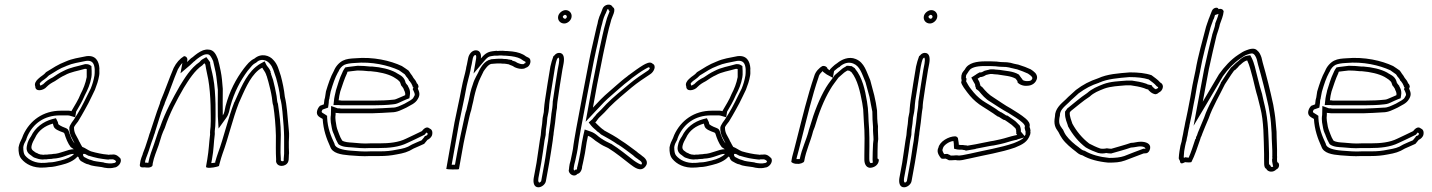

<svg xmlns="http://www.w3.org/2000/svg" viewBox="-20 -719 6094 817"><path d="M59 -92C58 -72 61 -55 71 -43C89 -21 121 -3 166 -6C173 -6 181 -7 188 -8C206 -8 224 -13 240 -17C266 -23 294 -34 310 -53C311 -52 312 -51 314 -51C315 -44 319 -39 324 -34C334 -29 344 -21 358 -19C371 -12 395 -11 413 -8C427 -4 449 -1 466 -6C480 -6 500 -26 493 -44C486 -52 474 -65 455 -61H447C444 -60 441 -60 439 -61L421 -63L404 -66C393 -68 377 -72 367 -75C354 -80 342 -90 330 -94C326 -101 322 -107 319 -114C317 -117 315 -120 314 -124C306 -141 294 -153 295 -178C299 -186 306 -194 312 -202C323 -220 331 -234 341 -252C351 -269 362 -291 371 -310L384 -337C392 -358 398 -374 402 -398C404 -408 402 -418 403 -428C401 -459 387 -485 348 -480C314 -473 288 -470 259 -457C227 -445 204 -429 176 -412C166 -399 155 -396 142 -383C134 -376 125 -363 130 -352C130 -325 167 -335 178 -349C189 -360 197 -365 214 -374C227 -383 242 -393 256 -399C280 -413 311 -417 341 -426H344C345 -426 347 -426 349 -425V-413V-398V-391C344 -364 334 -340 323 -319C314 -295 297 -269 285 -248L284 -246C280 -247 277 -248 273 -248H239C163 -248 107 -206 79 -145C77 -141 76 -136 74 -132C67 -118 62 -108 59 -92ZM79 -93C81 -106 85 -112 92 -125V-126V-127C95 -134 97 -140 97 -140C121 -193 168 -228 235 -228H269C270 -228 272 -228 276 -227L300 -220L304 -244C316 -264 330 -288 341 -314C353 -337 364 -361 369 -391V-392L370 -401V-417L369 -438L361 -443C355 -446 349 -446 348 -446H342L338 -445C312 -437 280 -433 250 -417C233 -409 218 -399 205 -390C187 -381 178 -375 165 -362L164 -361L162 -360C161 -359 154 -355 151 -355V-356L150 -359L149 -363C149 -364 151 -367 153 -369H154V-370C162 -378 173 -382 188 -398C216 -415 234 -428 262 -438L263 -439H264C289 -450 314 -453 347 -460C372 -463 381 -450 383 -425C383 -411 383 -404 382 -398C378 -376 374 -362 366 -342L353 -316C343 -296 333 -275 324 -259C314 -241 306 -228 295 -211C287 -201 283 -194 278 -185L276 -180L275 -176C274 -145 289 -127 295 -114C296 -110 299 -104 301 -102L311 -82L295 -64C285 -52 263 -42 238 -36C221 -32 206 -28 192 -28H191H189C182 -27 175 -26 170 -26H169C130 -23 102 -39 87 -57C81 -64 79 -76 79 -93ZM94 -96C90 -75 102 -64 112 -58C117 -54 123 -49 127 -48C128 -48 135 -45 136 -45C142 -43 149 -41 153 -41C160 -40 165 -40 168 -41H178L184 -42L201 -43L205 -44C244 -45 273 -64 290 -64H362L307 -101C304 -103 301 -106 297 -109C286 -122 279 -141 273 -160C270 -168 267 -170 267 -170L264 -172L260 -174C238 -182 229 -189 228 -191C227 -193 228 -197 224 -204L218 -216L202 -212C165 -202 130 -177 112 -139C105 -129 97 -115 95 -101ZM114 -96 115 -101C117 -110 124 -124 129 -132C143 -164 172 -184 205 -193C206 -190 207 -186 208 -182C212 -169 230 -162 250 -155C251 -154 253 -153 254 -151C260 -131 269 -108 281 -93C285 -90 290 -87 294 -84C267 -84 236 -64 206 -64L201 -63L186 -62L180 -61H170C166 -60 163 -60 159 -61C154 -61 149 -62 145 -64C143 -64 142 -65 141 -66C135 -68 129 -71 125 -75C119 -78 112 -85 114 -96ZM321 -75C324 -74 325 -73 329 -71H324ZM333 -69C340 -65 348 -60 357 -56H358H359C370 -53 385 -48 397 -46L415 -43L430 -41C441 -39 442 -40 446 -41H453H455C460 -42 468 -40 474 -33C474 -31 471 -27 469 -26H467L463 -25C453 -22 434 -24 422 -27L421 -28H420C400 -31 378 -33 371 -37L368 -38L365 -39C358 -40 348 -46 338 -51C335 -55 334 -55 334 -56Z M575 -18C574 -13 577 -8 583 -7C585 -7 590 -6 595 -7C601 -6 607 -6 613 -6C622 -7 628 -11 629 -15L630 -24C635 -51 646 -75 655 -101L668 -143C672 -154 676 -164 681 -174C702 -238 732 -293 762 -345C783 -379 809 -420 841 -441C845 -445 847 -448 850 -450C851 -449 852 -446 854 -444C857 -422 861 -409 866 -382C872 -349 875 -307 876 -272C876 -242 878 -212 876 -180C875 -170 873 -157 874 -147C869 -108 869 -82 862 -41L857 -12C856 -8 858 -6 861 -6C871 -2 907 -9 912 -13L913 -18C914 -21 915 -25 916 -29C919 -41 923 -53 927 -65C951 -130 970 -213 996 -280C1019 -331 1041 -388 1079 -420C1086 -426 1089 -427 1096 -431C1101 -421 1108 -414 1112 -403C1112 -400 1114 -398 1115 -395L1122 -371C1127 -352 1134 -325 1137 -304C1139 -291 1139 -279 1143 -269C1149 -230 1153 -184 1154 -142C1154 -108 1153 -72 1155 -40C1151 -19 1172 -6 1194 -17C1214 -28 1207 -49 1210 -67C1209 -85 1209 -96 1209 -115L1210 -139C1211 -156 1208 -169 1207 -187C1203 -229 1201 -270 1192 -307C1189 -338 1182 -370 1175 -396C1166 -422 1162 -444 1144 -463C1127 -484 1091 -494 1063 -470C1042 -460 1032 -445 1018 -428C984 -383 957 -332 940 -268C936 -250 935 -237 928 -228C927 -261 928 -301 928 -341C926 -367 924 -393 919 -417C915 -437 911 -454 907 -468C900 -485 891 -508 866 -508C859 -509 851 -507 844 -505C827 -498 814 -488 800 -476C790 -470 784 -462 776 -455L777 -462C779 -471 773 -480 763 -480C745 -469 730 -452 719 -430C699 -383 682 -333 662 -286C661 -281 660 -276 658 -272C644 -236 633 -197 620 -160C619 -157 618 -153 616 -149C613 -139 610 -128 606 -117C600 -99 596 -85 589 -69C588 -66 587 -64 587 -62C583 -52 580 -44 578 -36ZM597 -27 598 -35C601 -44 602 -49 606 -58L607 -60V-61C609 -65 609 -66 609 -66C616 -84 619 -98 625 -114C629 -124 633 -136 636 -146C638 -151 640 -156 640 -158C653 -197 662 -233 676 -267C678 -270 681 -279 682 -283C703 -332 718 -380 737 -424C743 -435 750 -445 756 -451L748 -407L788 -441C800 -451 803 -456 808 -459L810 -460L811 -462C824 -473 836 -481 848 -486C855 -488 857 -488 859 -488H861H862C873 -488 879 -477 887 -459C891 -445 893 -429 898 -410C902 -388 904 -361 907 -337C907 -297 906 -258 907 -224L910 -172L943 -218C955 -235 956 -251 960 -266C977 -328 1003 -376 1034 -418C1051 -438 1055 -445 1069 -452L1072 -454L1074 -456C1089 -469 1113 -466 1127 -449L1128 -448C1142 -433 1145 -414 1155 -387C1162 -361 1170 -331 1172 -302V-300L1173 -299C1182 -265 1183 -224 1187 -182C1188 -161 1189 -151 1189 -137V-136V-112V-65C1187 -48 1187 -36 1187 -34C1185 -33 1184 -33 1182 -33C1177 -33 1174 -36 1175 -40V-42V-45C1172 -76 1175 -111 1175 -146C1175 -189 1169 -235 1163 -275V-277L1162 -279C1159 -286 1159 -296 1157 -310C1153 -333 1147 -360 1142 -379L1133 -405L1134 -406C1133 -408 1133 -407 1132 -409L1131 -411L1132 -413C1127 -428 1118 -435 1114 -442L1106 -458L1088 -448C1083 -445 1077 -442 1068 -434C1023 -396 1001 -335 978 -285L977 -284C950 -215 932 -133 908 -69C904 -56 899 -44 896 -31V-30V-29V-27C890 -26 884 -25 879 -25L882 -41C890 -84 889 -111 894 -148V-150V-153C893 -159 895 -170 896 -182C898 -216 897 -246 897 -276C896 -312 894 -354 887 -389C882 -417 877 -429 874 -450V-455L871 -458C870 -459 870 -460 867 -464L858 -476L842 -467C835 -463 831 -457 829 -455C791 -429 766 -387 745 -353C715 -300 684 -244 661 -178C655 -165 653 -158 649 -146L635 -104C627 -81 616 -54 611 -26C607 -26 605 -27 602 -27H599Z M1329 -246C1325 -226 1341 -220 1353 -213C1356 -166 1369 -130 1385 -95C1394 -67 1430 -61 1466 -58C1494 -56 1524 -53 1555 -55H1594C1622 -55 1643 -57 1668 -62C1697 -67 1716 -72 1740 -87C1755 -94 1771 -100 1785 -107C1790 -113 1795 -119 1799 -124C1807 -127 1817 -136 1819 -146C1822 -162 1816 -169 1807 -173C1795 -183 1782 -170 1775 -161C1753 -151 1731 -139 1708 -129C1676 -113 1637 -109 1594 -109H1555C1527 -107 1504 -110 1480 -112C1464 -113 1446 -114 1436 -121C1431 -129 1426 -139 1423 -148C1419 -160 1415 -167 1412 -181C1410 -196 1405 -212 1408 -231V-239C1411 -238 1415 -238 1418 -238C1423 -237 1427 -237 1430 -237H1564C1592 -238 1619 -239 1646 -241C1671 -241 1689 -252 1709 -261C1727 -272 1747 -278 1758 -298C1770 -317 1763 -330 1758 -342C1760 -345 1760 -348 1761 -352C1759 -359 1757 -363 1754 -364C1751 -373 1746 -380 1739 -388C1736 -394 1732 -400 1727 -406C1725 -410 1721 -415 1718 -419C1709 -425 1700 -432 1690 -438C1641 -461 1569 -478 1491 -471C1473 -470 1455 -469 1439 -461C1423 -453 1408 -436 1401 -418C1386 -391 1377 -363 1367 -330L1363 -304C1361 -297 1359 -290 1359 -283C1358 -280 1359 -278 1358 -275L1342 -269C1336 -264 1331 -255 1329 -246ZM1349 -246C1349 -248 1352 -251 1353 -253L1376 -261L1378 -275C1379 -280 1379 -283 1379 -283V-284V-286C1379 -291 1380 -296 1382 -301V-303L1387 -329C1397 -363 1405 -387 1418 -411L1419 -412L1420 -414C1425 -427 1435 -438 1445 -443C1456 -448 1470 -450 1489 -451C1563 -458 1632 -441 1678 -420C1686 -415 1694 -408 1702 -403C1704 -400 1707 -397 1708 -394L1709 -393L1710 -392C1715 -386 1719 -381 1720 -377L1721 -375L1723 -374C1729 -367 1732 -361 1735 -354L1737 -347H1740L1736 -340L1740 -332C1746 -318 1747 -316 1741 -307L1740 -306V-305C1735 -295 1724 -291 1702 -278C1680 -268 1668 -261 1650 -261H1649C1623 -259 1594 -258 1567 -257H1433C1430 -257 1428 -257 1425 -258H1423H1421H1417L1389 -268L1388 -230C1384 -206 1390 -187 1392 -174C1395 -156 1401 -150 1404 -139C1408 -128 1413 -118 1418 -109L1420 -106L1422 -104C1438 -93 1460 -93 1475 -92C1498 -90 1524 -87 1553 -89H1591C1635 -89 1678 -93 1714 -111C1739 -122 1760 -133 1781 -143L1787 -146L1791 -151C1792 -152 1793 -154 1794 -155L1796 -154C1800 -152 1800 -154 1799 -146C1799 -145 1795 -142 1794 -142L1788 -140L1784 -134L1774 -122C1761 -116 1749 -112 1735 -105L1733 -104L1731 -103C1711 -90 1696 -87 1667 -82C1643 -77 1624 -75 1597 -75H1557C1528 -73 1500 -76 1472 -78C1435 -81 1409 -89 1404 -104V-105V-106C1388 -140 1374 -174 1372 -218V-226L1365 -231C1350 -240 1348 -240 1349 -246ZM1401 -290 1399 -272H1421C1429 -271 1429 -271 1431 -271H1570C1597 -271 1627 -272 1652 -275C1667 -276 1675 -281 1678 -282C1690 -287 1700 -293 1709 -296L1722 -301L1724 -314C1728 -336 1717 -350 1717 -350L1716 -354L1714 -356C1713 -357 1711 -360 1707 -365V-367H1706L1705 -369V-370L1704 -374C1697 -396 1675 -403 1666 -409V-410H1665C1638 -425 1601 -433 1563 -436H1562H1554C1536 -438 1521 -439 1504 -439H1503H1501C1487 -437 1474 -436 1460 -434L1449 -432L1443 -423C1440 -418 1438 -414 1437 -411C1424 -385 1417 -357 1409 -333V-332C1406 -319 1402 -304 1401 -290ZM1421 -292C1422 -305 1425 -318 1428 -330C1437 -356 1445 -383 1457 -408C1457 -410 1458 -412 1459 -414C1472 -416 1486 -417 1501 -419C1517 -419 1531 -418 1549 -416H1557C1593 -413 1629 -405 1653 -392C1664 -385 1680 -377 1684 -365V-364C1686 -357 1688 -353 1691 -351L1697 -342C1699 -333 1706 -328 1704 -314C1694 -310 1685 -305 1674 -301C1669 -299 1661 -295 1655 -295C1628 -292 1600 -291 1573 -291H1434C1433 -291 1430 -291 1427 -292Z M1879 0C1883 1 1892 2 1904 2H1910C1924 2 1933 2 1933 0L1947 -78C1954 -120 1964 -162 1973 -203C1977 -220 1980 -236 1985 -250C1987 -262 1991 -275 1994 -289C1998 -311 2005 -338 2012 -357C2019 -380 2029 -396 2038 -416C2045 -426 2057 -444 2070 -447C2074 -447 2078 -448 2082 -448C2086 -448 2091 -449 2096 -449H2110C2116 -448 2121 -448 2127 -448C2130 -448 2133 -447 2135 -447C2139 -446 2142 -446 2146 -445L2149 -443C2153 -442 2157 -440 2162 -438L2170 -433C2179 -429 2189 -426 2199 -426C2207 -426 2213 -427 2218 -431C2237 -435 2245 -467 2228 -474L2218 -479C2203 -491 2184 -497 2160 -500C2152 -501 2145 -501 2137 -502C2131 -502 2126 -502 2120 -503C2112 -503 2104 -503 2097 -502C2096 -502 2094 -503 2093 -503C2087 -502 2081 -502 2076 -501C2051 -498 2040 -486 2026 -470C2029 -488 2023 -505 2005 -505C1988 -505 1975 -488 1972 -471L1969 -456C1968 -449 1966 -441 1964 -433L1963 -426C1962 -420 1960 -414 1959 -408C1956 -395 1952 -382 1949 -368C1947 -359 1945 -349 1943 -339C1935 -294 1923 -245 1914 -198ZM1902 -18 1934 -198C1943 -244 1955 -293 1963 -339C1964 -347 1967 -358 1969 -367C1972 -381 1976 -393 1979 -406V-407V-408C1980 -412 1982 -418 1983 -426L1984 -432C1987 -444 1988 -449 1989 -456L1992 -471C1994 -482 2001 -485 2002 -485C2004 -485 2008 -484 2006 -470L1995 -406L2040 -459C2053 -474 2058 -479 2075 -481H2076H2077C2079 -481 2077 -481 2082 -482H2094H2096C2100 -483 2108 -483 2114 -483C2122 -482 2127 -482 2132 -482C2143 -481 2148 -481 2155 -480C2177 -477 2193 -472 2204 -463L2205 -462L2216 -456C2217 -455 2216 -452 2215 -450L2211 -449L2208 -446H2203C2197 -446 2190 -448 2183 -451L2174 -456L2173 -457C2169 -458 2163 -460 2160 -461L2158 -464H2155C2148 -466 2144 -466 2143 -466L2140 -467H2139C2138 -467 2136 -468 2131 -468C2125 -468 2121 -468 2117 -469H2116H2100C2092 -469 2087 -468 2086 -468C2079 -468 2074 -467 2073 -467H2071L2068 -466C2041 -460 2027 -433 2022 -425L2021 -423L2020 -421C2013 -404 1999 -385 1992 -360C1984 -339 1978 -312 1974 -290C1971 -276 1967 -264 1965 -252C1959 -236 1957 -220 1953 -204C1944 -163 1935 -121 1927 -78L1916 -18H1913H1907Z M2355 -649C2352 -633 2364 -619 2381 -619C2395 -619 2410 -632 2412 -646C2415 -662 2403 -676 2387 -676C2373 -676 2357 -663 2355 -649ZM2322 -436C2314 -388 2306 -340 2299 -292C2297 -280 2296 -268 2295 -257L2294 -242L2289 -217C2288 -201 2286 -182 2283 -166C2283 -159 2281 -151 2281 -144L2277 -121C2272 -89 2268 -57 2263 -26L2251 39C2248 58 2252 78 2271 78C2285 78 2301 65 2303 51L2317 -26C2323 -58 2327 -90 2332 -121L2334 -138C2335 -143 2336 -149 2336 -154C2338 -166 2340 -184 2342 -197C2343 -209 2345 -221 2346 -233C2347 -241 2348 -250 2350 -260C2350 -268 2351 -277 2352 -286C2359 -331 2365 -377 2373 -422L2378 -448C2382 -470 2381 -494 2359 -494C2351 -494 2343 -489 2339 -483C2338 -482 2336 -481 2335 -480C2330 -466 2325 -451 2322 -436ZM2375 -649C2375 -651 2382 -656 2384 -656C2389 -656 2393 -651 2392 -646C2391 -643 2387 -639 2385 -639C2379 -639 2374 -645 2375 -649ZM2342 -436C2344 -447 2347 -460 2351 -469L2353 -471L2356 -474C2357 -474 2362 -472 2358 -448L2353 -422C2345 -376 2339 -331 2332 -286V-285V-284C2332 -277 2331 -268 2330 -259C2328 -248 2327 -239 2326 -233V-232V-231C2325 -221 2323 -207 2322 -196C2319 -181 2318 -164 2316 -154V-152L2315 -150C2315 -148 2315 -143 2314 -138V-137L2312 -120C2306 -88 2303 -58 2297 -26L2283 51C2283 53 2277 58 2275 58C2274 58 2268 56 2271 39L2283 -26C2288 -57 2293 -90 2297 -121L2302 -145V-147C2302 -152 2303 -159 2303 -167C2306 -184 2308 -202 2309 -218L2314 -243L2316 -259C2317 -271 2317 -280 2319 -292C2327 -341 2334 -388 2342 -436Z M2404 -21C2403 -13 2401 -5 2401 2L2400 5C2399 20 2422 38 2437 21C2449 19 2457 3 2457 -10C2458 -14 2459 -18 2460 -23L2463 -37C2465 -46 2467 -56 2469 -67L2473 -92C2475 -105 2477 -121 2482 -141C2500 -135 2508 -122 2526 -112C2538 -103 2554 -95 2568 -89C2602 -68 2632 -43 2663 -19C2676 -10 2705 16 2726 -10C2743 -30 2724 -48 2713 -55C2706 -62 2697 -66 2689 -74C2668 -89 2646 -107 2623 -121C2601 -137 2575 -151 2551 -164L2549 -166C2545 -168 2541 -172 2537 -175C2529 -183 2520 -190 2513 -198C2519 -203 2523 -212 2529 -218C2543 -231 2562 -250 2574 -264C2603 -293 2636 -320 2668 -347C2692 -367 2722 -387 2748 -404C2762 -413 2775 -439 2757 -448C2746 -459 2728 -448 2717 -442C2697 -430 2677 -415 2658 -401C2655 -399 2652 -397 2649 -394C2641 -388 2633 -382 2625 -375L2604 -357C2594 -348 2584 -339 2572 -329C2547 -308 2525 -285 2503 -261C2514 -325 2527 -393 2540 -455C2543 -474 2548 -492 2551 -509C2560 -549 2568 -591 2579 -627C2582 -646 2606 -679 2587 -689C2580 -706 2551 -701 2544 -682L2538 -666C2532 -654 2528 -642 2525 -631C2524 -624 2522 -615 2519 -605C2512 -576 2504 -540 2497 -509C2494 -494 2490 -478 2487 -461C2469 -370 2450 -267 2432 -172L2424 -126C2421 -111 2420 -98 2418 -85C2416 -72 2413 -61 2411 -50C2409 -40 2407 -30 2404 -21ZM2424 -20C2427 -31 2429 -39 2431 -50C2433 -60 2436 -71 2438 -85C2440 -99 2442 -112 2444 -126L2452 -172C2470 -267 2489 -370 2507 -461C2510 -477 2514 -493 2517 -508C2525 -540 2531 -575 2538 -603C2541 -614 2544 -623 2545 -630C2548 -640 2551 -650 2556 -660L2557 -661L2564 -678C2564 -678 2563 -678 2564 -679C2567 -681 2569 -679 2569 -679L2571 -674L2574 -672C2573 -665 2563 -647 2559 -628C2547 -589 2540 -549 2531 -510V-509C2528 -493 2523 -474 2520 -455C2507 -392 2494 -325 2483 -261L2472 -201L2517 -249C2539 -273 2560 -295 2584 -315C2596 -325 2606 -334 2616 -343L2637 -361C2644 -367 2652 -373 2660 -379L2662 -381L2665 -383L2666 -384L2667 -385L2668 -386C2687 -400 2707 -415 2725 -425C2734 -430 2739 -433 2741 -433L2743 -431L2746 -430C2745 -427 2740 -421 2739 -420C2713 -403 2683 -383 2657 -361C2625 -334 2591 -307 2561 -277L2560 -276C2548 -262 2530 -244 2517 -232V-231C2507 -221 2501 -212 2501 -212L2485 -198L2496 -184C2504 -174 2515 -167 2521 -160L2522 -159L2524 -158C2527 -156 2531 -153 2534 -150L2536 -148L2539 -146C2563 -133 2588 -119 2609 -104H2610C2631 -91 2654 -73 2674 -58C2685 -47 2693 -44 2697 -40L2698 -39L2700 -38C2713 -30 2712 -23 2711 -21L2709 -19C2706 -18 2689 -27 2677 -36C2646 -60 2616 -85 2581 -107H2580L2578 -108C2565 -114 2551 -121 2540 -129H2539L2538 -130C2524 -138 2516 -152 2491 -160L2468 -168L2462 -142C2457 -121 2455 -104 2453 -92L2449 -67L2443 -37L2440 -23C2440 -21 2438 -17 2437 -10L2436 -8V-7L2435 2L2428 3L2425 7C2423 6 2422 3 2421 2V1V-1C2421 -6 2423 -13 2424 -20Z M2829 -92C2828 -72 2831 -55 2841 -43C2859 -21 2891 -3 2936 -6C2943 -6 2951 -7 2958 -8C2976 -8 2994 -13 3010 -17C3036 -23 3064 -34 3080 -53C3081 -52 3082 -51 3084 -51C3085 -44 3089 -39 3094 -34C3104 -29 3114 -21 3128 -19C3141 -12 3165 -11 3183 -8C3197 -4 3219 -1 3236 -6C3250 -6 3270 -26 3263 -44C3256 -52 3244 -65 3225 -61H3217C3214 -60 3211 -60 3209 -61L3191 -63L3174 -66C3163 -68 3147 -72 3137 -75C3124 -80 3112 -90 3100 -94C3096 -101 3092 -107 3089 -114C3087 -117 3085 -120 3084 -124C3076 -141 3064 -153 3065 -178C3069 -186 3076 -194 3082 -202C3093 -220 3101 -234 3111 -252C3121 -269 3132 -291 3141 -310L3154 -337C3162 -358 3168 -374 3172 -398C3174 -408 3172 -418 3173 -428C3171 -459 3157 -485 3118 -480C3084 -473 3058 -470 3029 -457C2997 -445 2974 -429 2946 -412C2936 -399 2925 -396 2912 -383C2904 -376 2895 -363 2900 -352C2900 -325 2937 -335 2948 -349C2959 -360 2967 -365 2984 -374C2997 -383 3012 -393 3026 -399C3050 -413 3081 -417 3111 -426H3114C3115 -426 3117 -426 3119 -425V-413V-398V-391C3114 -364 3104 -340 3093 -319C3084 -295 3067 -269 3055 -248L3054 -246C3050 -247 3047 -248 3043 -248H3009C2933 -248 2877 -206 2849 -145C2847 -141 2846 -136 2844 -132C2837 -118 2832 -108 2829 -92ZM2849 -93C2851 -106 2855 -112 2862 -125V-126V-127C2865 -134 2867 -140 2867 -140C2891 -193 2938 -228 3005 -228H3039C3040 -228 3042 -228 3046 -227L3070 -220L3074 -244C3086 -264 3100 -288 3111 -314C3123 -337 3134 -361 3139 -391V-392L3140 -401V-417L3139 -438L3131 -443C3125 -446 3119 -446 3118 -446H3112L3108 -445C3082 -437 3050 -433 3020 -417C3003 -409 2988 -399 2975 -390C2957 -381 2948 -375 2935 -362L2934 -361L2932 -360C2931 -359 2924 -355 2921 -355V-356L2920 -359L2919 -363C2919 -364 2921 -367 2923 -369H2924V-370C2932 -378 2943 -382 2958 -398C2986 -415 3004 -428 3032 -438L3033 -439H3034C3059 -450 3084 -453 3117 -460C3142 -463 3151 -450 3153 -425C3153 -411 3153 -404 3152 -398C3148 -376 3144 -362 3136 -342L3123 -316C3113 -296 3103 -275 3094 -259C3084 -241 3076 -228 3065 -211C3057 -201 3053 -194 3048 -185L3046 -180L3045 -176C3044 -145 3059 -127 3065 -114C3066 -110 3069 -104 3071 -102L3081 -82L3065 -64C3055 -52 3033 -42 3008 -36C2991 -32 2976 -28 2962 -28H2961H2959C2952 -27 2945 -26 2940 -26H2939C2900 -23 2872 -39 2857 -57C2851 -64 2849 -76 2849 -93ZM2864 -96C2860 -75 2872 -64 2882 -58C2887 -54 2893 -49 2897 -48C2898 -48 2905 -45 2906 -45C2912 -43 2919 -41 2923 -41C2930 -40 2935 -40 2938 -41H2948L2954 -42L2971 -43L2975 -44C3014 -45 3043 -64 3060 -64H3132L3077 -101C3074 -103 3071 -106 3067 -109C3056 -122 3049 -141 3043 -160C3040 -168 3037 -170 3037 -170L3034 -172L3030 -174C3008 -182 2999 -189 2998 -191C2997 -193 2998 -197 2994 -204L2988 -216L2972 -212C2935 -202 2900 -177 2882 -139C2875 -129 2867 -115 2865 -101ZM2884 -96 2885 -101C2887 -110 2894 -124 2899 -132C2913 -164 2942 -184 2975 -193C2976 -190 2977 -186 2978 -182C2982 -169 3000 -162 3020 -155C3021 -154 3023 -153 3024 -151C3030 -131 3039 -108 3051 -93C3055 -90 3060 -87 3064 -84C3037 -84 3006 -64 2976 -64L2971 -63L2956 -62L2950 -61H2940C2936 -60 2933 -60 2929 -61C2924 -61 2919 -62 2915 -64C2913 -64 2912 -65 2911 -66C2905 -68 2899 -71 2895 -75C2889 -78 2882 -85 2884 -96ZM3091 -75C3094 -74 3095 -73 3099 -71H3094ZM3103 -69C3110 -65 3118 -60 3127 -56H3128H3129C3140 -53 3155 -48 3167 -46L3185 -43L3200 -41C3211 -39 3212 -40 3216 -41H3223H3225C3230 -42 3238 -40 3244 -33C3244 -31 3241 -27 3239 -26H3237L3233 -25C3223 -22 3204 -24 3192 -27L3191 -28H3190C3170 -31 3148 -33 3141 -37L3138 -38L3135 -39C3128 -40 3118 -46 3108 -51C3105 -55 3104 -55 3104 -56Z M3347 -30C3352 -25 3362 -21 3373 -22C3381 -20 3401 -26 3402 -33C3410 -80 3429 -116 3440 -161L3447 -179C3464 -238 3486 -294 3513 -339C3523 -357 3537 -373 3548 -389L3572 -410C3577 -413 3580 -416 3586 -419C3588 -419 3591 -418 3594 -418L3603 -412C3629 -380 3640 -329 3649 -281L3653 -254C3654 -236 3655 -217 3656 -199C3660 -154 3659 -107 3658 -58V-40C3658 -24 3664 -7 3681 -5C3699 -5 3716 -16 3719 -33C3720 -38 3720 -42 3715 -44H3714C3714 -64 3714 -88 3715 -109L3717 -127C3717 -146 3715 -163 3716 -182C3713 -201 3712 -227 3712 -249C3710 -260 3709 -270 3707 -281L3700 -314C3694 -336 3689 -356 3683 -378C3667 -413 3659 -453 3621 -468C3592 -480 3561 -466 3542 -450C3539 -448 3536 -446 3532 -443L3522 -434C3520 -432 3511 -424 3510 -420C3506 -422 3504 -425 3501 -427C3500 -434 3491 -440 3480 -438C3466 -431 3450 -414 3445 -396C3416 -311 3394 -219 3370 -125L3359 -82C3356 -69 3351 -55 3349 -42ZM3369 -42C3371 -54 3376 -67 3379 -81L3390 -124C3414 -218 3435 -309 3464 -393V-394C3466 -402 3475 -412 3482 -417V-414L3487 -410C3487 -410 3492 -406 3498 -402L3524 -388L3529 -416C3530 -418 3533 -420 3533 -420L3544 -429C3545 -430 3547 -431 3550 -433L3553 -434L3554 -436C3569 -449 3589 -457 3610 -449C3639 -438 3647 -407 3663 -369C3669 -347 3675 -326 3680 -306L3686 -274L3692 -244C3692 -222 3693 -198 3695 -178C3694 -157 3697 -141 3697 -125L3695 -107V-106C3694 -85 3693 -61 3693 -40L3694 -27C3692 -26 3688 -25 3685 -25C3682 -26 3679 -31 3679 -43V-61C3680 -110 3680 -158 3676 -204C3676 -224 3674 -240 3673 -258V-259L3669 -288C3661 -337 3649 -390 3619 -426L3618 -428L3617 -429C3613 -432 3609 -434 3608 -435L3603 -438H3597C3595 -438 3594 -439 3589 -439H3583L3579 -436C3571 -432 3566 -428 3563 -426L3562 -425L3534 -401L3531 -398C3522 -384 3507 -367 3495 -347C3467 -300 3444 -241 3427 -182L3421 -163V-162C3411 -123 3392 -87 3383 -42H3380H3378H3374Z M3911 -649C3908 -633 3920 -619 3937 -619C3951 -619 3966 -632 3968 -646C3971 -662 3959 -676 3943 -676C3929 -676 3913 -663 3911 -649ZM3878 -436C3870 -388 3862 -340 3855 -292C3853 -280 3852 -268 3851 -257L3850 -242L3845 -217C3844 -201 3842 -182 3839 -166C3839 -159 3837 -151 3837 -144L3833 -121C3828 -89 3824 -57 3819 -26L3807 39C3804 58 3808 78 3827 78C3841 78 3857 65 3859 51L3873 -26C3879 -58 3883 -90 3888 -121L3890 -138C3891 -143 3892 -149 3892 -154C3894 -166 3896 -184 3898 -197C3899 -209 3901 -221 3902 -233C3903 -241 3904 -250 3906 -260C3906 -268 3907 -277 3908 -286C3915 -331 3921 -377 3929 -422L3934 -448C3938 -470 3937 -494 3915 -494C3907 -494 3899 -489 3895 -483C3894 -482 3892 -481 3891 -480C3886 -466 3881 -451 3878 -436ZM3931 -649C3931 -651 3938 -656 3940 -656C3945 -656 3949 -651 3948 -646C3947 -643 3943 -639 3941 -639C3935 -639 3930 -645 3931 -649ZM3898 -436C3900 -447 3903 -460 3907 -469L3909 -471L3912 -474C3913 -474 3918 -472 3914 -448L3909 -422C3901 -376 3895 -331 3888 -286V-285V-284C3888 -277 3887 -268 3886 -259C3884 -248 3883 -239 3882 -233V-232V-231C3881 -221 3879 -207 3878 -196C3875 -181 3874 -164 3872 -154V-152L3871 -150C3871 -148 3871 -143 3870 -138V-137L3868 -120C3862 -88 3859 -58 3853 -26L3839 51C3839 53 3833 58 3831 58C3830 58 3824 56 3827 39L3839 -26C3844 -57 3849 -90 3853 -121L3858 -145V-147C3858 -152 3859 -159 3859 -167C3862 -184 3864 -202 3865 -218L3870 -243L3872 -259C3873 -271 3873 -280 3875 -292C3883 -341 3890 -388 3898 -436Z M3970 -80C3968 -67 3979 -51 3985 -45C3991 -42 3998 -44 4004 -44C4008 -42 4013 -40 4018 -37C4027 -37 4036 -37 4046 -38C4067 -33 4089 -42 4108 -45C4172 -60 4239 -70 4299 -91C4330 -104 4353 -114 4364 -148C4364 -151 4365 -154 4365 -156C4364 -158 4364 -160 4365 -163C4365 -168 4363 -173 4361 -179C4365 -194 4355 -205 4345 -214C4324 -232 4305 -242 4282 -257C4256 -271 4233 -288 4208 -304C4189 -315 4173 -332 4160 -348L4152 -354C4152 -357 4151 -359 4150 -361C4149 -370 4144 -377 4140 -384C4143 -386 4148 -389 4151 -391C4160 -391 4168 -395 4176 -400L4188 -403H4189C4190 -403 4191 -404 4193 -404H4203C4206 -404 4209 -403 4211 -403C4216 -403 4220 -402 4225 -402C4254 -397 4282 -396 4302 -384C4305 -380 4308 -376 4310 -373L4309 -370C4314 -361 4333 -352 4350 -354C4371 -354 4389 -366 4393 -387C4394 -406 4379 -415 4366 -424C4351 -431 4333 -438 4316 -443C4313 -444 4311 -445 4308 -445L4294 -448C4286 -451 4275 -453 4265 -454C4258 -454 4249 -455 4239 -455L4229 -456L4221 -457C4213 -457 4204 -458 4196 -458H4173C4137 -458 4100 -452 4086 -424C4081 -417 4076 -413 4073 -405C4073 -403 4072 -401 4071 -398C4070 -390 4070 -383 4072 -378L4070 -368C4073 -356 4088 -336 4095 -327L4107 -312C4122 -294 4142 -277 4162 -265L4181 -253C4192 -245 4204 -239 4214 -231L4226 -223L4230 -222L4244 -213L4251 -209L4256 -208C4264 -202 4272 -198 4279 -192C4286 -188 4294 -179 4301 -173C4303 -169 4305 -164 4304 -158C4305 -156 4305 -154 4304 -151C4306 -149 4306 -147 4308 -145C4305 -144 4303 -143 4300 -143C4276 -138 4259 -131 4236 -126L4208 -120C4200 -119 4190 -117 4181 -115C4164 -111 4147 -109 4131 -105L4096 -99L4095 -100C4092 -100 4088 -101 4084 -101C4080 -102 4076 -102 4072 -102C4069 -102 4065 -102 4060 -103C4060 -112 4057 -124 4056 -132C4054 -135 4051 -138 4045 -139C4017 -139 3978 -117 3973 -90C3971 -87 3970 -83 3970 -80ZM3990 -80 3991 -84 3992 -87 3993 -90C3995 -99 4016 -117 4037 -119C4039 -111 4039 -104 4039 -99L4040 -86L4053 -83C4060 -82 4065 -82 4068 -82H4075L4078 -81H4080C4080 -81 4084 -80 4086 -80L4090 -78L4131 -85L4132 -86C4146 -89 4165 -92 4183 -96C4191 -98 4201 -99 4207 -100H4208L4237 -106C4261 -111 4280 -119 4300 -123C4309 -124 4310 -126 4310 -126L4337 -134C4329 -125 4316 -119 4294 -110C4237 -90 4170 -80 4107 -65C4084 -61 4066 -55 4053 -58H4050H4047C4040 -57 4032 -57 4026 -57C4022 -60 4018 -61 4016 -62L4012 -64H4007C4002 -64 3999 -63 3998 -63C3993 -69 3990 -79 3990 -80ZM4091 -397C4091 -399 4091 -399 4093 -402C4095 -405 4096 -407 4101 -414L4102 -416L4104 -418C4110 -430 4132 -438 4169 -438H4192C4198 -438 4207 -437 4216 -437L4224 -436L4235 -435H4236C4244 -435 4253 -434 4261 -434C4271 -433 4278 -431 4285 -429H4286L4303 -425H4304C4305 -425 4306 -424 4307 -424H4308C4323 -419 4341 -412 4354 -406C4369 -396 4373 -391 4373 -386C4371 -379 4367 -374 4354 -374H4353H4352C4346 -373 4335 -376 4331 -379V-381L4326 -387C4325 -388 4322 -393 4318 -398L4317 -400L4315 -402C4290 -417 4258 -417 4231 -422H4230H4228C4227 -422 4222 -423 4216 -423C4215 -423 4212 -424 4207 -424H4197C4190 -424 4190 -423 4190 -423C4183 -421 4188 -422 4186 -422L4170 -418L4166 -416C4159 -412 4157 -411 4154 -411H4148L4143 -408C4139 -406 4134 -403 4132 -401L4113 -389L4122 -372C4127 -364 4130 -359 4130 -355L4129 -353L4130 -352C4131 -349 4132 -347 4132 -347L4133 -341L4145 -332C4159 -315 4173 -298 4194 -286C4219 -270 4244 -253 4270 -239C4294 -223 4311 -215 4330 -198C4340 -189 4342 -183 4341 -180L4340 -175L4341 -170C4342 -165 4343 -162 4344 -160V-152V-147C4342 -143 4341 -142 4340 -140L4324 -159C4325 -171 4321 -181 4319 -185L4317 -187L4315 -189C4310 -193 4303 -203 4293 -209C4283 -217 4276 -220 4270 -225L4267 -227L4261 -228L4257 -231L4241 -241L4238 -242L4228 -248C4217 -257 4204 -264 4195 -270L4175 -282C4156 -293 4137 -309 4123 -326L4111 -341C4105 -348 4095 -365 4091 -373L4093 -384L4090 -388C4090 -388 4090 -392 4091 -397Z M4469 -223C4463 -190 4470 -176 4484 -157C4488 -148 4494 -138 4500 -129C4514 -109 4538 -89 4558 -74C4565 -68 4574 -60 4586 -58C4615 -41 4653 -31 4696 -27C4725 -27 4745 -28 4767 -36C4792 -45 4821 -57 4846 -66L4858 -67C4867 -69 4872 -77 4874 -87C4878 -108 4856 -116 4834 -116C4819 -116 4807 -111 4792 -111C4767 -102 4735 -94 4709 -86C4702 -86 4697 -87 4690 -88C4685 -87 4679 -86 4674 -86C4670 -86 4666 -86 4662 -87C4647 -92 4628 -101 4615 -108C4585 -131 4561 -160 4543 -193C4539 -207 4531 -223 4532 -240L4536 -246C4563 -267 4586 -288 4617 -308C4635 -325 4654 -332 4679 -342C4707 -352 4738 -353 4772 -356H4791C4811 -353 4830 -350 4848 -344C4854 -341 4860 -339 4866 -338C4867 -335 4869 -333 4872 -331C4876 -326 4888 -318 4898 -318C4903 -319 4907 -321 4911 -325C4920 -329 4927 -338 4928 -347C4930 -357 4924 -365 4917 -368C4907 -380 4893 -389 4880 -399C4854 -408 4823 -411 4788 -411C4738 -407 4692 -404 4653 -386C4617 -374 4588 -359 4558 -336C4545 -323 4528 -310 4515 -296C4493 -276 4469 -256 4469 -223ZM4489 -223 4490 -225V-227C4490 -249 4504 -261 4528 -283L4529 -284C4540 -296 4557 -309 4570 -322C4599 -343 4623 -356 4657 -367L4658 -368H4659C4692 -383 4737 -387 4786 -391C4819 -391 4845 -388 4868 -381C4881 -371 4893 -363 4900 -354L4903 -351L4907 -349C4908 -349 4908 -347 4908 -347V-346V-345C4908 -344 4906 -343 4905 -343L4901 -341L4899 -339C4894 -341 4890 -344 4889 -345L4888 -347L4886 -348L4884 -350L4881 -356L4872 -358C4868 -359 4864 -359 4859 -362L4858 -363H4857C4837 -370 4817 -373 4797 -376H4795H4774H4773C4740 -373 4708 -373 4675 -361C4650 -351 4627 -342 4606 -323C4574 -302 4552 -281 4526 -261L4522 -258L4512 -244V-238C4511 -214 4521 -196 4524 -185V-183L4525 -181C4544 -146 4569 -115 4601 -91H4602L4603 -90C4617 -82 4636 -74 4653 -68H4654C4661 -66 4667 -66 4671 -66C4677 -66 4683 -67 4687 -68C4694 -67 4698 -66 4706 -66H4709L4712 -67C4736 -74 4767 -82 4792 -91C4810 -92 4821 -96 4831 -96C4852 -96 4854 -88 4854 -87V-86H4844L4842 -85C4816 -76 4788 -64 4764 -55C4746 -49 4727 -47 4700 -47C4659 -51 4624 -61 4598 -76L4597 -77L4593 -78C4587 -79 4580 -84 4573 -90H4572V-91C4552 -105 4530 -124 4517 -142C4511 -150 4507 -159 4503 -168L4502 -169L4501 -170C4488 -188 4484 -195 4489 -223Z M4999 -76C4997 -67 4997 -57 4996 -48C4995 -45 4997 -41 5001 -34C5002 -22 5008 -21 5023 -29C5029 -28 5035 -28 5041 -28C5047 -28 5050 -29 5050 -30C5064 -57 5075 -91 5086 -123C5088 -127 5088 -130 5089 -133C5092 -138 5094 -144 5096 -150C5103 -169 5113 -191 5123 -215C5140 -265 5171 -316 5192 -360C5205 -379 5216 -398 5228 -414C5231 -419 5234 -421 5238 -423C5241 -426 5243 -429 5246 -431C5250 -436 5254 -441 5260 -445C5267 -452 5277 -460 5287 -462C5297 -441 5303 -416 5310 -390L5313 -378C5319 -354 5324 -330 5331 -308L5343 -260C5358 -202 5357 -132 5359 -63V-45C5360 -32 5356 -5 5368 -1C5375 14 5398 16 5411 2C5426 -4 5426 -26 5415 -29C5414 -34 5414 -39 5414 -45C5415 -49 5414 -53 5414 -57C5415 -88 5412 -125 5412 -158L5408 -203C5406 -227 5402 -250 5398 -273C5385 -334 5370 -394 5353 -453L5348 -474C5344 -486 5339 -497 5330 -504C5319 -517 5298 -511 5283 -505C5272 -501 5262 -495 5249 -486C5217 -465 5190 -435 5167 -403C5142 -360 5122 -327 5098 -286L5124 -425C5135 -475 5146 -525 5157 -569C5162 -586 5168 -599 5171 -616C5177 -634 5185 -650 5187 -671C5185 -678 5177 -684 5165 -680C5164 -690 5143 -688 5137 -673L5133 -663C5131 -656 5127 -649 5125 -642C5123 -639 5123 -637 5122 -634C5118 -625 5116 -615 5112 -605C5097 -546 5078 -483 5067 -418C5062 -398 5059 -377 5054 -356L5045 -304C5042 -285 5037 -266 5034 -247C5030 -224 5024 -203 5021 -184C5018 -171 5016 -159 5014 -148C5011 -137 5010 -127 5008 -117L5003 -99ZM5019 -76 5023 -98 5027 -116 5028 -117C5030 -127 5031 -136 5034 -146V-147V-148C5036 -159 5038 -170 5041 -182V-183V-184C5044 -202 5050 -223 5054 -247C5057 -265 5061 -284 5065 -304L5074 -356C5079 -379 5083 -398 5087 -417V-418C5098 -481 5116 -543 5131 -602C5135 -613 5138 -623 5141 -630V-632L5142 -633C5142 -634 5143 -635 5143 -636L5144 -637L5145 -639C5147 -643 5148 -649 5150 -655L5165 -660C5163 -647 5157 -636 5151 -619V-618V-616C5149 -602 5143 -589 5138 -571V-570C5127 -526 5115 -476 5104 -425L5059 -184L5115 -278C5139 -319 5159 -352 5184 -395C5206 -426 5230 -451 5258 -470C5271 -479 5278 -484 5288 -487C5304 -493 5311 -492 5313 -490L5314 -489L5316 -488C5320 -484 5325 -476 5328 -466L5333 -445C5350 -386 5365 -326 5378 -266C5382 -242 5386 -221 5388 -198L5391 -154C5391 -120 5395 -83 5394 -54L5393 -53L5394 -52V-45V-43L5393 -42C5393 -36 5393 -29 5395 -22L5397 -12H5398L5397 -10C5395 -8 5389 -7 5387 -12L5384 -18L5380 -19C5379 -24 5380 -39 5380 -49V-67C5378 -136 5377 -207 5362 -268C5358 -283 5355 -299 5351 -316V-317C5344 -338 5338 -362 5332 -386L5329 -398C5322 -424 5318 -449 5306 -473L5300 -484L5287 -482C5269 -479 5256 -465 5249 -459C5241 -453 5236 -448 5233 -445C5227 -440 5227 -439 5226 -438C5219 -434 5214 -426 5212 -423C5198 -404 5188 -386 5176 -369L5175 -368V-366C5156 -324 5121 -271 5104 -219C5094 -194 5085 -174 5077 -154C5075 -147 5073 -142 5072 -140L5070 -137L5069 -133C5069 -132 5070 -131 5068 -128L5066 -127V-126C5057 -99 5048 -70 5038 -48C5035 -48 5032 -49 5030 -49L5023 -50L5018 -47L5017 -51C5018 -60 5018 -69 5019 -76Z M5547 -246C5543 -226 5559 -220 5571 -213C5574 -166 5587 -130 5603 -95C5612 -67 5648 -61 5684 -58C5712 -56 5742 -53 5773 -55H5812C5840 -55 5861 -57 5886 -62C5915 -67 5934 -72 5958 -87C5973 -94 5989 -100 6003 -107C6008 -113 6013 -119 6017 -124C6025 -127 6035 -136 6037 -146C6040 -162 6034 -169 6025 -173C6013 -183 6000 -170 5993 -161C5971 -151 5949 -139 5926 -129C5894 -113 5855 -109 5812 -109H5773C5745 -107 5722 -110 5698 -112C5682 -113 5664 -114 5654 -121C5649 -129 5644 -139 5641 -148C5637 -160 5633 -167 5630 -181C5628 -196 5623 -212 5626 -231V-239C5629 -238 5633 -238 5636 -238C5641 -237 5645 -237 5648 -237H5782C5810 -238 5837 -239 5864 -241C5889 -241 5907 -252 5927 -261C5945 -272 5965 -278 5976 -298C5988 -317 5981 -330 5976 -342C5978 -345 5978 -348 5979 -352C5977 -359 5975 -363 5972 -364C5969 -373 5964 -380 5957 -388C5954 -394 5950 -400 5945 -406C5943 -410 5939 -415 5936 -419C5927 -425 5918 -432 5908 -438C5859 -461 5787 -478 5709 -471C5691 -470 5673 -469 5657 -461C5641 -453 5626 -436 5619 -418C5604 -391 5595 -363 5585 -330L5581 -304C5579 -297 5577 -290 5577 -283C5576 -280 5577 -278 5576 -275L5560 -269C5554 -264 5549 -255 5547 -246ZM5567 -246C5567 -248 5570 -251 5571 -253L5594 -261L5596 -275C5597 -280 5597 -283 5597 -283V-284V-286C5597 -291 5598 -296 5600 -301V-303L5605 -329C5615 -363 5623 -387 5636 -411L5637 -412L5638 -414C5643 -427 5653 -438 5663 -443C5674 -448 5688 -450 5707 -451C5781 -458 5850 -441 5896 -420C5904 -415 5912 -408 5920 -403C5922 -400 5925 -397 5926 -394L5927 -393L5928 -392C5933 -386 5937 -381 5938 -377L5939 -375L5941 -374C5947 -367 5950 -361 5953 -354L5955 -347H5958L5954 -340L5958 -332C5964 -318 5965 -316 5959 -307L5958 -306V-305C5953 -295 5942 -291 5920 -278C5898 -268 5886 -261 5868 -261H5867C5841 -259 5812 -258 5785 -257H5651C5648 -257 5646 -257 5643 -258H5641H5639H5635L5607 -268L5606 -230C5602 -206 5608 -187 5610 -174C5613 -156 5619 -150 5622 -139C5626 -128 5631 -118 5636 -109L5638 -106L5640 -104C5656 -93 5678 -93 5693 -92C5716 -90 5742 -87 5771 -89H5809C5853 -89 5896 -93 5932 -111C5957 -122 5978 -133 5999 -143L6005 -146L6009 -151C6010 -152 6011 -154 6012 -155L6014 -154C6018 -152 6018 -154 6017 -146C6017 -145 6013 -142 6012 -142L6006 -140L6002 -134L5992 -122C5979 -116 5967 -112 5953 -105L5951 -104L5949 -103C5929 -90 5914 -87 5885 -82C5861 -77 5842 -75 5815 -75H5775C5746 -73 5718 -76 5690 -78C5653 -81 5627 -89 5622 -104V-105V-106C5606 -140 5592 -174 5590 -218V-226L5583 -231C5568 -240 5566 -240 5567 -246ZM5619 -290 5617 -272H5639C5647 -271 5647 -271 5649 -271H5788C5815 -271 5845 -272 5870 -275C5885 -276 5893 -281 5896 -282C5908 -287 5918 -293 5927 -296L5940 -301L5942 -314C5946 -336 5935 -350 5935 -350L5934 -354L5932 -356C5931 -357 5929 -360 5925 -365V-367H5924L5923 -369V-370L5922 -374C5915 -396 5893 -403 5884 -409V-410H5883C5856 -425 5819 -433 5781 -436H5780H5772C5754 -438 5739 -439 5722 -439H5721H5719C5705 -437 5692 -436 5678 -434L5667 -432L5661 -423C5658 -418 5656 -414 5655 -411C5642 -385 5635 -357 5627 -333V-332C5624 -319 5620 -304 5619 -290ZM5639 -292C5640 -305 5643 -318 5646 -330C5655 -356 5663 -383 5675 -408C5675 -410 5676 -412 5677 -414C5690 -416 5704 -417 5719 -419C5735 -419 5749 -418 5767 -416H5775C5811 -413 5847 -405 5871 -392C5882 -385 5898 -377 5902 -365V-364C5904 -357 5906 -353 5909 -351L5915 -342C5917 -333 5924 -328 5922 -314C5912 -310 5903 -305 5892 -301C5887 -299 5879 -295 5873 -295C5846 -292 5818 -291 5791 -291H5652C5651 -291 5648 -291 5645 -292Z"/></svg>

Font: Scribbler
Style: ClrIta
Weight: 400
Designer: Mew Too
Foundry: Cannot Into Space Fonts
Version: Version 1.001